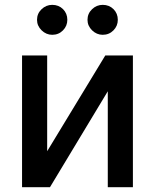

<svg xmlns="http://www.w3.org/2000/svg" viewBox="-20 -775 642 795"><path d="M175.3 -148.9 416 -545.4H530.3V0H426.3V-397L187 0H71.3V-545.4H175.3ZM196.3 -630.9Q171.4 -630.9 152.3 -649.4Q133.3 -668 133.3 -692.9Q133.3 -718.8 152.1 -736.8Q170.9 -754.9 196.3 -754.9Q223.1 -754.9 241 -737.1Q258.8 -719.2 258.8 -692.9Q258.8 -667.5 240.7 -649.2Q222.7 -630.9 196.3 -630.9ZM405.3 -630.9Q380.4 -630.9 361.3 -649.4Q342.3 -668 342.3 -692.9Q342.3 -718.8 361.1 -736.8Q379.9 -754.9 405.3 -754.9Q432.1 -754.9 450 -737.1Q467.8 -719.2 467.8 -692.9Q467.8 -667.5 449.7 -649.2Q431.6 -630.9 405.3 -630.9Z"/></svg>

Font: Karasuma Gothic
Style: Regular
Weight: 500
Designer: Rasmus Andersson / Ryoko Nishizuka
Foundry: Genbu
Version: Version 1.00